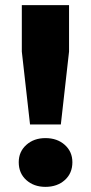

<svg xmlns="http://www.w3.org/2000/svg" viewBox="-20 -720 354 748"><path d="M97 -235 65 -519V-700H249V-519L217 -235ZM157 8Q112 8 82.5 -18.5Q53 -45 53 -88Q53 -129 82.5 -155.5Q112 -182 157 -182Q203 -182 232.5 -155.5Q262 -129 262 -88Q262 -45 232.5 -18.5Q203 8 157 8Z"/></svg>

Font: REM
Style: Bold
Weight: 700
Designer: Octavio Pardo
Foundry: Ashler Design
Version: Version 1.005;gftools[0.9.28]